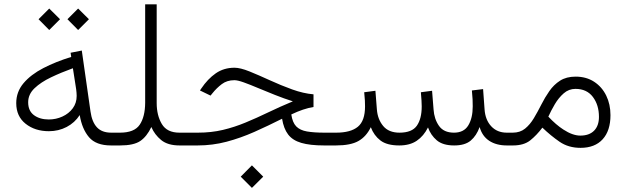

<svg xmlns="http://www.w3.org/2000/svg" viewBox="-20 -678 2921 895"><path d="M344.2 -638.2 394.5 -588.4 344.2 -538.1 294.4 -588.4ZM209.5 -638.2 259.8 -588.4 209.5 -538.1 159.7 -588.4ZM497.6 0Q427.7 0 395 -38.3Q362.3 -76.7 351.6 -141.6Q328.6 -106 290.8 -86.2Q252.9 -66.4 208 -66.4Q143.1 -66.4 99.4 -101.1Q55.7 -135.7 55.7 -197.3Q55.7 -250 89.8 -290.3Q124 -330.6 182.1 -360.6Q240.2 -390.6 312 -412.6L309.1 -432.1L361.3 -442.4L401.9 -158.2Q408.7 -109.4 431.9 -84.5Q455.1 -59.6 498.5 -59.6H521V0ZM337.4 -231Q337.4 -238.8 336.7 -246.3Q335.9 -253.9 335 -262.2L319.8 -359.9Q265.6 -340.3 218 -317.6Q170.4 -294.9 140.9 -266.6Q111.3 -238.3 111.3 -201.2Q111.3 -161.1 138.4 -141.1Q165.5 -121.1 207.5 -121.1Q241.2 -121.1 271 -134.8Q300.8 -148.4 319.1 -173.1Q337.4 -197.8 337.4 -231Z M656.7 -198.7V-657.7H710.4V-197.8Q710.4 -140.1 734.4 -99.9Q758.3 -59.6 816.4 -59.6H838.9V0H816.9Q762.2 0 731.4 -25.1Q700.7 -50.3 685.5 -85.9Q664.1 -41 633.5 -20.5Q603 0 539.6 0H501.5V-59.6H539.1Q606.4 -59.6 631.3 -96.7Q656.2 -133.8 656.7 -198.7Z M1154.3 92.8 1207 145.5 1154.3 197.8 1102.1 145.5ZM1441.4 -238.3V-179.2Q1395 -171.9 1337.9 -144.5Q1343.3 -106.9 1360.8 -88.9Q1378.4 -70.8 1410.9 -65.2Q1443.4 -59.6 1492.2 -59.6H1520.5V0H1491.2Q1424.8 0 1384.3 -12Q1343.8 -23.9 1323 -51.3Q1302.2 -78.6 1294.9 -124.5Q1230 -91.8 1165.8 -63.2Q1101.6 -34.7 1036.1 -17.3Q970.7 0 900.9 0H819.3V-59.6H902.3Q965.3 -59.6 1019.3 -72.5Q1073.2 -85.4 1124.5 -106.7Q1175.8 -127.9 1229.5 -153.8Q1283.2 -179.7 1345.2 -205.6Q1303.7 -218.8 1262 -235.4Q1220.2 -252 1182.6 -267.8Q1145 -283.7 1116.5 -293.9Q1087.9 -304.2 1072.8 -304.2Q1038.1 -304.2 1013.9 -285.9Q989.7 -267.6 970.2 -243.2L961.4 -232.4L912.1 -256.3L918 -265.1Q948.2 -310.1 985.8 -336.2Q1023.4 -362.3 1073.2 -362.3Q1100.1 -362.3 1143.1 -345Q1186 -327.6 1237.5 -304Q1289.1 -280.3 1341.8 -261.2Q1394.5 -242.2 1441.4 -238.3Z M2097.2 0Q2044.4 0 2016.1 -23.9Q1987.8 -47.9 1975.1 -84Q1955.1 -43.9 1922.9 -22Q1890.6 0 1841.3 0Q1783.7 0 1753.4 -23.2Q1723.1 -46.4 1708.5 -85Q1687.5 -41.5 1651.1 -20.8Q1614.7 0 1545.9 0H1501V-59.6H1546.9Q1614.7 -59.6 1648.2 -87.2Q1681.6 -114.7 1681.6 -182.1Q1681.6 -193.8 1680.9 -209.7Q1680.2 -225.6 1677.7 -248L1730 -254.9L1736.8 -168Q1740.2 -122.1 1766.1 -90.8Q1792 -59.6 1842.3 -59.6Q1900.4 -59.6 1923.1 -92Q1945.8 -124.5 1945.8 -182.1Q1945.8 -193.8 1944.8 -209.7Q1943.8 -225.6 1941.9 -248L1994.1 -254.9L2001 -168Q2003.9 -123.5 2026.1 -91.6Q2048.3 -59.6 2096.2 -59.6Q2142.6 -59.6 2163.1 -93.8Q2183.6 -127.9 2183.6 -182.1Q2183.6 -198.2 2182.9 -215.3Q2182.1 -232.4 2179.7 -256.3L2231.9 -262.7L2238.8 -168Q2242.2 -119.1 2269.8 -89.4Q2297.4 -59.6 2342.3 -59.6H2364.7V0H2342.8Q2293.5 0 2260.5 -21.7Q2227.5 -43.5 2215.8 -85.9Q2201.2 -45.4 2174.3 -22.7Q2147.5 0 2097.2 0Z M2686 11.2Q2629.9 11.2 2588.6 -17.1Q2547.4 -45.4 2508.3 -83Q2481.4 -47.4 2451.7 -23.7Q2421.9 0 2371.1 0H2345.2V-59.6H2370.1Q2404.3 -59.6 2427.5 -78.4Q2450.7 -97.2 2468.5 -127Q2486.3 -156.7 2503.2 -190.2Q2520 -223.6 2540.8 -253.4Q2561.5 -283.2 2590.8 -302Q2620.1 -320.8 2663.1 -320.8Q2712.9 -320.8 2749.5 -296.9Q2786.1 -272.9 2805.9 -232.4Q2825.7 -191.9 2825.7 -141.1Q2825.7 -68.8 2789.3 -28.8Q2752.9 11.2 2686 11.2ZM2662.6 -263.7Q2631.3 -263.7 2607.7 -242.9Q2584 -222.2 2566.4 -192.4Q2548.8 -162.6 2536.1 -134.3Q2571.8 -96.2 2606 -74.2Q2649.4 -45.9 2685.1 -45.9Q2726.6 -45.9 2749.3 -68.8Q2772 -91.8 2772 -133.3Q2772 -188.5 2743.7 -226.1Q2715.3 -263.7 2662.6 -263.7Z"/></svg>

Font: Vazirmatn UI FD ExtraLight
Style: Regular
Weight: 200
Designer: Saber Rastikerdar
Foundry: Saber Rastikerdar
Version: Version 33.003